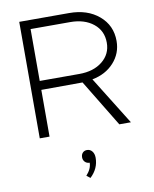

<svg xmlns="http://www.w3.org/2000/svg" viewBox="-103 -780 915 1141"><g transform="rotate(-10 354.0 -209.5)"><path d="M93 0V-703H394Q504 -703 573.5 -644Q643 -585 643 -491Q643 -416 593 -361Q543 -306 462 -291L643 0H573L401 -283L152 -282V0ZM391 -649H152V-336H391Q477 -336 530.5 -379Q584 -422 584 -491Q584 -563 530.5 -606Q477 -649 391 -649ZM360 194Q343 194 332 183Q321 172 321 155Q321 138 331 127.5Q341 117 357 117Q376 117 388 132Q400 147 400 171Q400 236 349 284L327 267Q360 231 360 194Z"/></g></svg>

Font: Metropolitano Light
Style: Regular
Weight: 300
Designer: Fonts by Alex Slobzheninov & Chris M. Simpson / Changes by Cristiano Sobral
Foundry: Fonts by Alex Slobzheninov & Chris M. Simpson / Changes by Cristiano Sobral
Version: Version 1.00;August 30, 2020;FontCreator 13.0.0.2681 64-bit